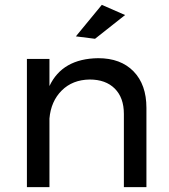

<svg xmlns="http://www.w3.org/2000/svg" viewBox="-20 -772 699 792"><path d="M584 -327V0H491V-302Q491 -369 453.5 -406.5Q416 -444 350 -444Q279 -443 234.5 -398.5Q190 -354 184 -283V0H91V-529H184V-417Q237 -530 385 -532Q478 -532 531 -477.5Q584 -423 584 -327ZM400 -752 496 -710 372 -612 293 -622Z"/></svg>

Font: Gontserrat
Style: Regular
Weight: 400
Designer: Julieta Ulanovsky
Foundry: Julieta Ulanovsky
Version: Version 6.001